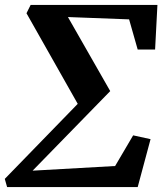

<svg xmlns="http://www.w3.org/2000/svg" viewBox="-28 -763 666 783"><path d="M80 -709 97 -743H614L604.5 -561H533.5L498.5 -684L249 -693.5L421.5 -391.5L105 -67L441.5 -86L515 -211L586 -195.5L533.5 0H1L-8.5 -33.5L289 -339.5Z"/></svg>

Font: Merriweather 60pt
Style: Bold Italic
Weight: 700
Italic angle: -7.8°
Version: Version 2.101